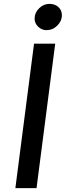

<svg xmlns="http://www.w3.org/2000/svg" viewBox="-20 -973 340 993"><path d="M59.5 0 156 -747H265.5L169 0ZM220 -817Q196.5 -817 177.8 -834.5Q159 -852 159 -876.5Q159 -907 182.2 -930Q205.5 -953 236 -953Q264 -953 282 -936.5Q300 -920 300 -895Q300 -864 276.2 -840.5Q252.5 -817 220 -817Z"/></svg>

Font: Koeln Type Sans
Style: Italic
Weight: 400
Italic angle: -7.5°
Designer: Eben Sorkin
Foundry: Eben Sorkin
Version: Version 2.001